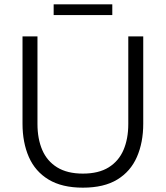

<svg xmlns="http://www.w3.org/2000/svg" viewBox="-20 -856 765 886"><path d="M641 -688V-285Q641 -198.5 611.7 -131.6Q582.5 -64.7 521.1 -27.4Q459.8 10 362.4 10Q266.1 10 204.2 -27.4Q142.4 -64.7 113.1 -131.6Q83.9 -198.5 83.9 -285V-688H152.9V-284.2Q152.9 -215.6 174.9 -164.2Q196.9 -112.7 243.6 -83.8Q290.4 -54.9 362.4 -54.9Q435.3 -54.9 481.6 -83.8Q528 -112.7 550 -164.2Q572 -215.6 572 -284.2V-688ZM227.6 -835.9H498.2V-786.4H227.6Q227.6 -786.4 227.6 -793.9Q227.6 -801.4 227.6 -811.1Q227.6 -820.9 227.6 -828.4Q227.6 -835.9 227.6 -835.9Z"/></svg>

Font: Roundo Variable
Style: Regular
Weight: 200
Designer: Shiva Nallaperumal
Foundry: Indian Type Foundry
Version: Version 2.000